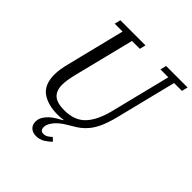

<svg xmlns="http://www.w3.org/2000/svg" viewBox="-238 -859 1226 1226"><g transform="rotate(45 375.0 -246.0)"><path d="M285 206Q254 206 235.5 189Q217 172 217 143Q217 120 228 100.5Q239 81 256.5 64.5Q274 48 295.5 35Q317 22 337 11L336 8Q324 10 311.5 11Q299 12 288 12Q196 12 143 -27Q90 -66 90 -156Q90 -201 107 -266L204 -657H133L143 -698H370L360 -657H289L186 -244Q179 -215 175 -190Q171 -165 171 -144Q171 -91 200.5 -64.5Q230 -38 296 -38Q387 -38 437.5 -90Q488 -142 515 -247L617 -657H546L556 -698H750L740 -657H669L567 -247Q550 -178 526.5 -129.5Q503 -81 468 -49Q449 -31 430 -19Q411 -7 392 4Q373 15 354 27.5Q335 40 317 58Q313 62 306.5 69.5Q300 77 294 86.5Q288 96 283.5 107Q279 118 279 129Q279 163 308 163Q325 163 338 155Q351 147 365 134L387 155Q369 174 343 190Q317 206 285 206Z"/></g></svg>

Font: IBM Plex Serif
Style: Italic
Weight: 400
Italic angle: -14°
Designer: Mike Abbink, Paul van der Laan, Pieter van Rosmalen
Foundry: Bold Monday
Version: Version 3.001